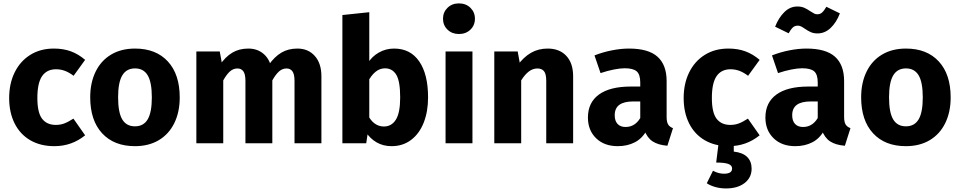

<svg xmlns="http://www.w3.org/2000/svg" viewBox="-20 -829 5554 1111"><path d="M291.8 -548Q346.6 -548 390.4 -531.8Q434.2 -515.6 472.6 -482.6L405.8 -390.4Q380.2 -409.8 355.8 -419Q331.4 -428.2 304.2 -428.2Q251 -428.2 223.6 -388.6Q196.2 -349 196.2 -262.2Q196.2 -177.2 223.7 -141.7Q251.2 -106.2 303 -106.2Q329.2 -106.2 351.6 -114.5Q374 -122.8 404.8 -142.6L472.6 -46Q395.2 16.8 294.8 16.8Q214.2 16.8 155.2 -17.5Q96.2 -51.8 64.6 -114.9Q33 -178 33 -261.4Q33 -345.4 64.9 -410.2Q96.8 -475 155.2 -511.5Q213.6 -548 291.8 -548Z M761.4 -548Q882.6 -548 951.3 -473.4Q1020 -398.8 1020 -265.2Q1020 -180.8 988.7 -116.8Q957.4 -52.8 899 -18Q840.6 16.8 761 16.8Q639.8 16.8 570.9 -57.8Q502 -132.4 502 -266Q502 -350.4 533.3 -414.4Q564.6 -478.4 623 -513.2Q681.4 -548 761.4 -548ZM761.4 -433.2Q711.8 -433.2 687.6 -392.8Q663.4 -352.4 663.4 -266Q663.4 -178.2 687.4 -138.1Q711.4 -98 761 -98Q810.6 -98 834.6 -138.4Q858.6 -178.8 858.6 -265.2Q858.6 -353 834.6 -393.1Q810.6 -433.2 761.4 -433.2Z M1417 -548Q1469.6 -548 1505.5 -517Q1541.4 -486 1551.4 -431L1555.8 -387.6V0H1400.2V-360.8Q1400.2 -400.2 1388 -416.5Q1375.8 -432.8 1354.4 -432.8Q1329.4 -432.8 1310.2 -415.5Q1291 -398.2 1271.8 -363.8L1251 -451.2Q1283.6 -499.8 1323.6 -523.9Q1363.6 -548 1417 -548ZM1251.6 -531.2 1271.8 -420.2V0H1116.2V-531.2ZM1701 -548Q1763.6 -548 1801.7 -505.1Q1839.8 -462.2 1839.8 -387.6V0H1684.2V-360.8Q1684.2 -400.2 1672 -416.5Q1659.8 -432.8 1638.4 -432.8Q1613.8 -432.8 1594.6 -415.7Q1575.4 -398.6 1555.8 -363.8L1534.2 -452.4Q1568 -500.4 1607.8 -524.2Q1647.6 -548 1701 -548Z M2260.4 -548Q2212.4 -548 2172 -524.9Q2131.6 -501.8 2108 -462.8L2107 -352.4Q2126.6 -391.4 2151.8 -412.5Q2177 -433.6 2208 -433.6Q2250.2 -433.6 2272.9 -396.6Q2295.6 -359.6 2295.6 -265.2Q2295.6 -176.2 2270.7 -136.6Q2245.8 -97 2201 -97Q2171.4 -97 2147.4 -114.8Q2123.4 -132.6 2107.8 -165.6L2095.8 -66.6Q2121.2 -27 2159.4 -5.1Q2197.6 16.8 2245.8 16.8Q2310.6 16.8 2358.5 -19.2Q2406.4 -55.2 2431.7 -119.2Q2457 -183.2 2457 -265.2Q2457 -399.4 2405.8 -473.7Q2354.6 -548 2260.4 -548ZM2116.8 -758.4 1961.2 -742V0H2099.2L2116.8 -119.2Z M2713.8 -531.2V0H2558.2V-531.2ZM2635.6 -809.4Q2676 -809.4 2702.1 -783.9Q2728.2 -758.4 2728.2 -720.6Q2728.2 -682.8 2702.1 -657.5Q2676 -632.2 2635.6 -632.2Q2595.6 -632.2 2569.5 -657.5Q2543.4 -682.8 2543.4 -720.6Q2543.4 -758.4 2569.5 -783.9Q2595.6 -809.4 2635.6 -809.4Z M3148.8 -548Q3217.8 -548 3257.1 -505.6Q3296.4 -463.2 3296.4 -387.6V0H3140.8V-360.8Q3140.8 -401.2 3127.9 -417Q3115 -432.8 3089.6 -432.8Q3063.2 -432.8 3040.2 -415.4Q3017.2 -398 2995.8 -363.8L2975 -451.2Q3010.8 -499.6 3053.2 -523.8Q3095.6 -548 3148.8 -548ZM2975.6 -531.2 2995.8 -420.2V0H2840.2V-531.2Z M3619.4 -548Q3732.2 -548 3784.8 -500.7Q3837.4 -453.4 3837.4 -359.8V-153Q3837.4 -123.4 3846 -109.1Q3854.6 -94.8 3874.2 -87.4L3841.8 14.4Q3788.6 10 3756.7 -10.7Q3724.8 -31.4 3708 -77L3684.8 -132V-351.6Q3684.8 -398 3664.4 -416Q3644 -434 3594.6 -434Q3568.6 -434 3531.7 -426.7Q3494.8 -419.4 3455 -406L3420 -508.4Q3469 -527.6 3521.3 -537.8Q3573.6 -548 3619.4 -548ZM3706.4 -328.2V-242H3644.6Q3590.2 -242 3563.6 -222.2Q3537 -202.4 3537 -162.2Q3537 -129.6 3553.4 -111.9Q3569.8 -94.2 3599.8 -94.2Q3631 -94.2 3654.5 -111.5Q3678 -128.8 3692.6 -161.2L3723.8 -77.8Q3697.2 -28 3653.5 -5.6Q3609.8 16.8 3554.8 16.8Q3476.2 16.8 3429.1 -29.3Q3382 -75.4 3382 -148.8Q3382 -235.8 3445.8 -282Q3509.6 -328.2 3629.6 -328.2Z M4194.8 -548Q4249.6 -548 4293.4 -531.8Q4337.2 -515.6 4375.6 -482.6L4308.8 -390.4Q4283.2 -409.8 4258.8 -419Q4234.4 -428.2 4207.2 -428.2Q4154 -428.2 4126.6 -388.6Q4099.2 -349 4099.2 -262.2Q4099.2 -177.2 4126.7 -141.7Q4154.2 -106.2 4206 -106.2Q4232.2 -106.2 4254.6 -114.5Q4277 -122.8 4307.8 -142.6L4375.6 -46Q4298.2 16.8 4197.8 16.8Q4117.2 16.8 4058.2 -17.5Q3999.2 -51.8 3967.6 -114.9Q3936 -178 3936 -261.4Q3936 -345.4 3967.9 -410.2Q3999.8 -475 4058.2 -511.5Q4116.6 -548 4194.8 -548ZM4226 48.2Q4278.2 54 4303.7 79.6Q4329.2 105.2 4329.2 147Q4329.2 198.6 4288.8 230Q4248.4 261.4 4181.2 261.4Q4147.8 261.4 4118.7 253.1Q4089.6 244.8 4069.8 231.4L4105.6 159Q4137.4 176.2 4169.2 176.2Q4191.6 176.2 4203.9 169.1Q4216.2 162 4216.2 145.8Q4216.2 127.8 4194.6 119.7Q4173 111.6 4124.2 111.6L4140 -16H4226Z M4646.4 -548Q4759.2 -548 4811.8 -500.7Q4864.4 -453.4 4864.4 -359.8V-153Q4864.4 -123.4 4873 -109.1Q4881.6 -94.8 4901.2 -87.4L4868.8 14.4Q4815.6 10 4783.7 -10.7Q4751.8 -31.4 4735 -77L4711.8 -132V-351.6Q4711.8 -398 4691.4 -416Q4671 -434 4621.6 -434Q4595.6 -434 4558.7 -426.7Q4521.8 -419.4 4482 -406L4447 -508.4Q4496 -527.6 4548.3 -537.8Q4600.6 -548 4646.4 -548ZM4733.4 -328.2V-242H4671.6Q4617.2 -242 4590.6 -222.2Q4564 -202.4 4564 -162.2Q4564 -129.6 4580.4 -111.9Q4596.8 -94.2 4626.8 -94.2Q4658 -94.2 4681.5 -111.5Q4705 -128.8 4719.6 -161.2L4750.8 -77.8Q4724.2 -28 4680.5 -5.6Q4636.8 16.8 4581.8 16.8Q4503.2 16.8 4456.1 -29.3Q4409 -75.4 4409 -148.8Q4409 -235.8 4472.8 -282Q4536.6 -328.2 4656.6 -328.2ZM4710.6 -635.6Q4688.6 -635.6 4672.5 -642.6Q4656.4 -649.6 4637.4 -662.6Q4624.2 -671.8 4615.2 -676.2Q4606.2 -680.6 4596.4 -680.6Q4579.2 -680.6 4567.8 -670.2Q4556.4 -659.8 4543.4 -636.4L4465.2 -674.6Q4485.4 -726 4518.3 -758.7Q4551.2 -791.4 4593.4 -791.4Q4616.8 -791.4 4633.3 -784.2Q4649.8 -777 4668.8 -764Q4683.6 -754.4 4691.6 -750.4Q4699.6 -746.4 4709.4 -746.4Q4725.6 -746.4 4737 -756.6Q4748.4 -766.8 4761.8 -789.8L4840 -751.6Q4819.8 -698.8 4786.4 -667.2Q4753 -635.6 4710.6 -635.6Z M5222.4 -548Q5343.6 -548 5412.3 -473.4Q5481 -398.8 5481 -265.2Q5481 -180.8 5449.7 -116.8Q5418.4 -52.8 5360 -18Q5301.6 16.8 5222 16.8Q5100.8 16.8 5031.9 -57.8Q4963 -132.4 4963 -266Q4963 -350.4 4994.3 -414.4Q5025.6 -478.4 5084 -513.2Q5142.4 -548 5222.4 -548ZM5222.4 -433.2Q5172.8 -433.2 5148.6 -392.8Q5124.4 -352.4 5124.4 -266Q5124.4 -178.2 5148.4 -138.1Q5172.4 -98 5222 -98Q5271.6 -98 5295.6 -138.4Q5319.6 -178.8 5319.6 -265.2Q5319.6 -353 5295.6 -393.1Q5271.6 -433.2 5222.4 -433.2Z"/></svg>

Font: Firava
Style: Regular
Weight: 400
Designer: Carrois Corporate & Edenspiekermann AG
Foundry: Greg Finn Gibson
Version: Version 5.000